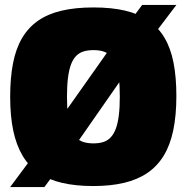

<svg xmlns="http://www.w3.org/2000/svg" viewBox="-20 -740 750 774"><path d="M159 14H21L154 -165L156 -166L471 -612H473L553 -720H691L559 -546L556 -545L253 -110H251ZM357 -162Q379 -162 396.5 -167.5Q414 -173 426.5 -186.5Q439 -200 447 -221.5Q455 -243 459 -275Q463 -307 463 -351Q463 -395 459 -426.5Q455 -458 447 -479.5Q439 -501 426.5 -514Q414 -527 397 -532.5Q380 -538 357 -538Q334 -538 316.5 -532.5Q299 -527 286.5 -514Q274 -501 266 -479.5Q258 -458 254 -426Q250 -394 250 -350Q250 -306 254 -274Q258 -242 266 -220.5Q274 -199 286.5 -186Q299 -173 316.5 -167.5Q334 -162 357 -162ZM356 10Q286 10 231.5 -2.5Q177 -15 137 -42Q97 -69 71.5 -111.5Q46 -154 33.5 -213Q21 -272 21 -350Q21 -426 32.5 -485Q44 -544 69 -586.5Q94 -629 133.5 -656.5Q173 -684 228.5 -697Q284 -710 357 -710Q430 -710 485 -697Q540 -684 579 -657Q618 -630 643 -588Q668 -546 679.5 -487.5Q691 -429 691 -353Q691 -275 678.5 -215Q666 -155 640 -112.5Q614 -70 574.5 -43Q535 -16 480.5 -3Q426 10 356 10Z"/></svg>

Font: Georama ExtraCondensed Thin Black
Style: Regular
Weight: 900
Version: Version 1.001